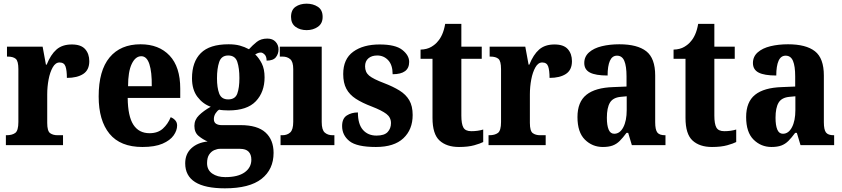

<svg xmlns="http://www.w3.org/2000/svg" viewBox="-20 -790 4585 1045"><path d="M12 0V-54H16Q46 -54 63 -66.5Q80 -79 80 -126V-414Q80 -458 65.5 -470Q51 -482 22 -482H18V-536H212L230 -438H234Q256 -493 287.5 -520.5Q319 -548 371 -548Q421 -548 443.5 -522.5Q466 -497 466 -457Q466 -409 433 -387.5Q400 -366 344 -366Q344 -407 336.5 -428.5Q329 -450 304 -450Q282 -450 267 -423.5Q252 -397 244.5 -357.5Q237 -318 237 -276V-121Q237 -77 252.5 -65.5Q268 -54 293 -54H323V0Z M755 10Q635 10 576 -62Q517 -134 517 -265Q517 -406 576.5 -477.5Q636 -549 745 -549Q845 -549 903 -487.5Q961 -426 961 -308V-257H675Q676 -157 706 -111Q736 -65 794 -65Q839 -65 866.5 -90Q894 -115 909 -152Q923 -147 933.5 -135.5Q944 -124 944 -107Q944 -80 925 -53Q906 -26 864.5 -8Q823 10 755 10ZM806 -321Q807 -398 793 -441Q779 -484 749 -484Q717 -484 697 -442Q677 -400 677 -321Z M1204 235Q988 235 988 99Q988 48 1021.5 17Q1055 -14 1110 -20Q1084 -31 1061 -50Q1038 -69 1038 -105Q1038 -138 1063 -162.5Q1088 -187 1127 -209Q1084 -224 1054.5 -263Q1025 -302 1025 -364Q1025 -453 1073 -501Q1121 -549 1224 -549Q1259 -549 1285 -542Q1311 -535 1335 -522Q1355 -544 1377.5 -562Q1400 -580 1435 -580Q1464 -580 1480 -562.5Q1496 -545 1496 -521Q1496 -497 1481.5 -478.5Q1467 -460 1431 -460Q1431 -483 1420 -493.5Q1409 -504 1400 -504Q1389 -504 1382 -500.5Q1375 -497 1369 -494Q1390 -474 1405 -444Q1420 -414 1420 -369Q1420 -289 1372.5 -239Q1325 -189 1224 -189Q1214 -189 1197.5 -190Q1181 -191 1173 -193Q1163 -188 1153.5 -173.5Q1144 -159 1144 -142Q1144 -124 1156 -116.5Q1168 -109 1186 -109H1289Q1381 -109 1425 -69Q1469 -29 1469 42Q1469 132 1403.5 183.5Q1338 235 1204 235ZM1222 -249Q1260 -249 1271.5 -280.5Q1283 -312 1283 -365Q1283 -419 1271.5 -453.5Q1260 -488 1222 -488Q1185 -488 1173 -452.5Q1161 -417 1161 -364Q1161 -313 1173 -281Q1185 -249 1222 -249ZM1206 174Q1275 174 1311.5 148Q1348 122 1348 79Q1348 51 1333 35.5Q1318 20 1286 20H1177Q1163 20 1146.5 27Q1130 34 1118.5 51Q1107 68 1107 98Q1107 135 1135 154.5Q1163 174 1206 174Z M1649 -626Q1613 -626 1588.5 -644Q1564 -662 1564 -698Q1564 -736 1588.5 -753Q1613 -770 1649 -770Q1684 -770 1710 -753Q1736 -736 1736 -698Q1736 -662 1710 -644Q1684 -626 1649 -626ZM1507 0V-54H1517Q1543 -54 1559.5 -69Q1576 -84 1576 -127V-414Q1576 -454 1559.5 -468Q1543 -482 1518 -482H1503V-536H1731V-126Q1731 -83 1747.5 -68.5Q1764 -54 1790 -54H1800V0Z M2026 10Q1922 10 1882 -22Q1842 -54 1842 -104Q1842 -145 1867.5 -161.5Q1893 -178 1928 -178Q1928 -114 1955.5 -83Q1983 -52 2029 -52Q2072 -52 2090 -71.5Q2108 -91 2108 -120Q2108 -151 2083 -170Q2058 -189 2004 -210Q1951 -230 1916.5 -252.5Q1882 -275 1865 -307Q1848 -339 1848 -387Q1848 -469 1902.5 -508.5Q1957 -548 2046 -548Q2132 -548 2169.5 -518.5Q2207 -489 2207 -453Q2207 -386 2117 -386Q2117 -436 2093 -462Q2069 -488 2033 -488Q2003 -488 1985 -472.5Q1967 -457 1967 -429Q1967 -397 1989 -378.5Q2011 -360 2072 -337Q2119 -319 2154 -297.5Q2189 -276 2207.5 -244.5Q2226 -213 2226 -164Q2226 -85 2175.5 -37.5Q2125 10 2026 10Z M2478 10Q2411 10 2372.5 -25Q2334 -60 2334 -148V-470H2269V-520Q2304 -521 2327.5 -535Q2351 -549 2363 -565Q2376 -579 2386.5 -602.5Q2397 -626 2403 -660H2491V-536H2602V-470H2491V-161Q2491 -116 2502 -96Q2513 -76 2545 -76Q2581 -76 2610 -85V-17Q2595 -9 2561.5 0.5Q2528 10 2478 10Z M2639 0V-54H2643Q2673 -54 2690 -66.5Q2707 -79 2707 -126V-414Q2707 -458 2692.5 -470Q2678 -482 2649 -482H2645V-536H2839L2857 -438H2861Q2883 -493 2914.5 -520.5Q2946 -548 2998 -548Q3048 -548 3070.5 -522.5Q3093 -497 3093 -457Q3093 -409 3060 -387.5Q3027 -366 2971 -366Q2971 -407 2963.5 -428.5Q2956 -450 2931 -450Q2909 -450 2894 -423.5Q2879 -397 2871.5 -357.5Q2864 -318 2864 -276V-121Q2864 -77 2879.5 -65.5Q2895 -54 2920 -54H2950V0Z M3261 10Q3204 10 3163.5 -30Q3123 -70 3123 -153Q3123 -235 3171.5 -274Q3220 -313 3318 -316L3390 -319V-374Q3390 -430 3378 -458.5Q3366 -487 3338 -487Q3312 -487 3299.5 -459Q3287 -431 3287 -379Q3222 -379 3191 -395Q3160 -411 3160 -447Q3160 -482 3186 -505Q3212 -528 3255.5 -538.5Q3299 -549 3351 -549Q3449 -549 3497.5 -511Q3546 -473 3546 -379V-125Q3546 -84 3557.5 -69Q3569 -54 3599 -54H3602V0H3419L3399 -67H3390Q3370 -40 3353 -23Q3336 -6 3314.5 2Q3293 10 3261 10ZM3323 -62Q3354 -62 3372.5 -97.5Q3391 -133 3391 -191V-266L3359 -263Q3316 -259 3299.5 -231Q3283 -203 3283 -149Q3283 -108 3292.5 -85Q3302 -62 3323 -62Z M3855 10Q3788 10 3749.5 -25Q3711 -60 3711 -148V-470H3646V-520Q3681 -521 3704.5 -535Q3728 -549 3740 -565Q3753 -579 3763.5 -602.5Q3774 -626 3780 -660H3868V-536H3979V-470H3868V-161Q3868 -116 3879 -96Q3890 -76 3922 -76Q3958 -76 3987 -85V-17Q3972 -9 3938.5 0.5Q3905 10 3855 10Z M4179 10Q4122 10 4081.5 -30Q4041 -70 4041 -153Q4041 -235 4089.5 -274Q4138 -313 4236 -316L4308 -319V-374Q4308 -430 4296 -458.5Q4284 -487 4256 -487Q4230 -487 4217.5 -459Q4205 -431 4205 -379Q4140 -379 4109 -395Q4078 -411 4078 -447Q4078 -482 4104 -505Q4130 -528 4173.5 -538.5Q4217 -549 4269 -549Q4367 -549 4415.5 -511Q4464 -473 4464 -379V-125Q4464 -84 4475.5 -69Q4487 -54 4517 -54H4520V0H4337L4317 -67H4308Q4288 -40 4271 -23Q4254 -6 4232.5 2Q4211 10 4179 10ZM4241 -62Q4272 -62 4290.5 -97.5Q4309 -133 4309 -191V-266L4277 -263Q4234 -259 4217.5 -231Q4201 -203 4201 -149Q4201 -108 4210.5 -85Q4220 -62 4241 -62Z"/></svg>

Font: Noto Serif Lao Condensed ExtraBold
Style: Regular
Weight: 800
Width: 3
Designer: Monotype Design Team
Foundry: Monotype Imaging Inc.
Version: Version 2.003; ttfautohint (v1.8.4.7-5d5b)